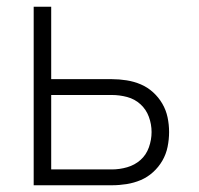

<svg xmlns="http://www.w3.org/2000/svg" viewBox="-20 -550 590 570"><path d="M80 0V-530H132V-315H312Q334 -315 356 -311.5Q378 -308 398 -299.5Q418 -291 434.5 -276Q451 -261 462 -242Q473 -223 477.5 -201.5Q482 -180 482 -158Q482 -136 477.5 -114Q473 -92 462 -73Q451 -54 434.5 -39Q418 -24 398 -15.5Q378 -7 356 -3.5Q334 0 312 0ZM132 -47H312Q335 -47 357.5 -53.5Q380 -60 397 -75Q414 -90 422 -112.5Q430 -135 430 -158Q430 -181 422 -203Q414 -225 397 -240.5Q380 -256 357.5 -262Q335 -268 312 -268H132Z"/></svg>

Font: Lode Dark
Style: Regular
Weight: 400
Monospace: yes
Designer: Belleve Invis
Foundry: Belleve Invis
Version: Version 29.2.0; ttfautohint (v1.8.3)